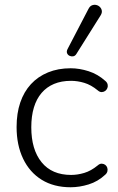

<svg xmlns="http://www.w3.org/2000/svg" viewBox="-20 -782 499 810"><path d="M278 8Q207 8 156 -23.5Q105 -55 77.5 -112.5Q50 -170 50 -246Q50 -304 65.5 -349.5Q81 -395 110.5 -427Q140 -459 182.5 -476.5Q225 -494 278 -494Q315 -494 354 -481.5Q393 -469 425 -440Q432 -434 434 -426Q436 -418 433 -410.5Q430 -403 424 -398.5Q418 -394 409.5 -393.5Q401 -393 392 -401Q364 -424 335.5 -432.5Q307 -441 280 -441Q239 -441 208 -428Q177 -415 155.5 -390Q134 -365 123 -328.5Q112 -292 112 -245Q112 -151 155.5 -97.5Q199 -44 280 -44Q307 -44 335.5 -52.5Q364 -61 392 -84Q401 -92 409.5 -91.5Q418 -91 424 -86.5Q430 -82 432.5 -74.5Q435 -67 433 -59Q431 -51 424 -45Q393 -16 354 -4Q315 8 278 8ZM302 -554Q297 -546 289 -544.5Q281 -543 273.5 -546.5Q266 -550 263 -557.5Q260 -565 265 -575L353 -744Q359 -756 368 -759.5Q377 -763 386 -761Q395 -759 401.5 -752.5Q408 -746 409.5 -737Q411 -728 405 -718Z"/></svg>

Font: Nunito ExtraLight Light
Style: Regular
Weight: 300
Version: Version 3.602